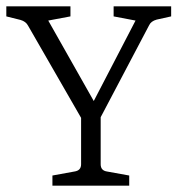

<svg xmlns="http://www.w3.org/2000/svg" viewBox="-20 -588 569 608"><path d="M389.2 0H146V-32.2L215.8 -44.9Q236.8 -47.9 236.8 -67.9V-214.8L68.8 -506.8Q62 -520 44.9 -524.9L0 -536.1V-567.9H203.1V-536.1L132.8 -522.9L276.9 -268.1L409.2 -522.9L339.8 -536.1V-567.9H522V-536.1L476.1 -525.9Q458 -521 452.1 -507.8L298.8 -216.8V-67.9Q298.8 -47.9 318.8 -44.9L389.2 -32.2Z"/></svg>

Font: Yrsa-Light
Style: Regular
Weight: 300
Designer: Anna Giedrys (Yrsa+Rasa design), David Brezina (Yrsa art-direction, Rasa art-direction, design)
Foundry: Rosetta Type Foundry
Version: Version 1.001;PS 1.1;hotconv 1.0.88;makeotf.lib2.5.647800